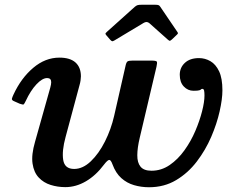

<svg xmlns="http://www.w3.org/2000/svg" viewBox="-20 -775 982 808"><path d="M444 -607.5Q448 -603 451.2 -601.8Q454.5 -600.5 461 -604.5L583.5 -678Q597.5 -687 608.5 -677.5L686.5 -608Q692 -603.5 694.2 -603.2Q696.5 -603 703 -608.5L723.5 -628Q728.5 -632.5 728.8 -634.8Q729 -637 726.5 -640.5L654.5 -746.5Q651.5 -751.5 647.5 -753.2Q643.5 -755 633.5 -755H576Q565 -755 559.5 -753.5Q554 -752 547.5 -746.5L431 -642Q424.5 -636 423.8 -634Q423 -632 427.5 -626.5ZM37 -377.5Q32 -367 30.2 -360Q28.5 -353 40.5 -348.5L63 -338.5Q77 -333.5 79.8 -335.8Q82.5 -338 88.5 -350.5Q108.5 -393.5 133.2 -420Q158 -446.5 178.5 -446.5Q195.5 -446.5 195.5 -429Q195.5 -420.5 191.5 -406L127.5 -178.5Q111.5 -123.5 117 -86.5Q122.5 -49.5 143 -27.8Q163.5 -6 193 3.2Q222.5 12.5 255 12.5Q299.5 12.5 341.5 -12Q383.5 -36.5 417.5 -82Q432.5 -101.5 439.5 -102Q446.5 -102.5 453.5 -83Q467 -46.5 490.5 -25.5Q514 -4.5 544.2 4.2Q574.5 13 607 13Q671 13 721.2 -17Q771.5 -47 808.2 -95.2Q845 -143.5 868.8 -198.8Q892.5 -254 904.2 -306Q916 -358 916 -395Q916 -445.5 902 -475Q888 -504.5 865.5 -517.5Q843 -530.5 817.5 -530.5Q779.5 -530.5 758 -510.5Q736.5 -490.5 736.5 -460.5Q736.5 -429 753.5 -411Q770.5 -393 794.5 -393Q812.5 -393 818.8 -395Q825 -397 826.2 -399Q827.5 -401 831.5 -401Q837.5 -401 839 -393.5Q840.5 -386 840.5 -373Q840.5 -346.5 830.5 -307Q820.5 -267.5 802 -224Q783.5 -180.5 756.2 -142.5Q729 -104.5 694 -80.5Q659 -56.5 617.5 -56.5Q585.5 -56.5 571.5 -73.5Q557.5 -90.5 557.8 -121.8Q558 -153 568 -195L638.5 -494Q642.5 -511.5 639.8 -515.8Q637 -520 616 -520H538.5Q522.5 -520 517.2 -516.8Q512 -513.5 509 -501L460.5 -288Q447.5 -231 421.8 -179.8Q396 -128.5 362.2 -96.2Q328.5 -64 292 -64Q252 -64 246 -102Q240 -140 256 -198.5L315 -418Q317.5 -426 319 -436.5Q320.5 -447 320.5 -453.5Q320.5 -491.5 297.8 -512Q275 -532.5 230 -532.5Q170.5 -532.5 119.8 -489.5Q69 -446.5 37 -377.5Z"/></svg>

Font: Besley SemiBold
Style: Italic
Weight: 600
Italic angle: -13°
Designer: Owen Earl
Foundry: indestructible type*
Version: Version 2.001